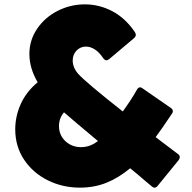

<svg xmlns="http://www.w3.org/2000/svg" viewBox="-20 -809 884 882"><path d="M690 53Q683 53 677 47L646 21Q602 -17 578 -36Q525 8 469 30.5Q413 53 347 53Q268 53 200 19.5Q132 -14 91 -75Q50 -136 50 -215Q50 -275 75.5 -331.5Q101 -388 153 -431Q115 -496 115 -561Q115 -625 151 -677.5Q187 -730 245.5 -759.5Q304 -789 370 -789Q436 -789 496 -757.5Q556 -726 600 -661Q604 -653 604 -649Q604 -642 596 -634L481 -537Q474 -532 469 -532Q461 -532 454 -542Q436 -569 415.5 -582Q395 -595 375 -595Q349 -595 331.5 -576.5Q314 -558 314 -531Q314 -499 339 -470Q375 -430 544 -297Q586 -355 609 -397Q615 -408 624 -408Q628 -408 635 -403L765 -313Q774 -307 774 -298Q774 -292 770 -287Q722 -215 695 -179L798 -101Q806 -95 806 -87Q806 -82 801 -74L704 45Q698 53 690 53ZM353 -133Q384 -133 412 -149L430 -161Q314 -258 274 -293Q251 -266 251 -230Q251 -188 280.5 -160.5Q310 -133 353 -133Z"/></svg>

Font: LINE Seed JP_TTF ExtraBold
Style: Regular
Weight: 800
Designer: LY Corporation & Fontrix & Fontworks
Version: Version 1.015